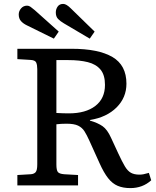

<svg xmlns="http://www.w3.org/2000/svg" viewBox="-20 -950 800 984"><path d="M648 14Q611 14 583.5 2.5Q556 -9 534 -37Q512 -65 490 -114L438 -229Q425 -258 413 -277Q401 -296 380.5 -306Q360 -316 321 -316Q292 -316 269 -313V-107Q269 -78 276.5 -68.5Q284 -59 309 -57L380 -53V0H69V-53L137 -57Q154 -58 162.5 -67.5Q171 -77 171 -108V-596Q171 -617 165.5 -629.5Q160 -642 135 -643L69 -647V-700H347Q484 -700 556 -658Q628 -616 628 -521Q628 -450 577.5 -399.5Q527 -349 441 -335V-332Q482 -320 506 -303Q530 -286 549 -244L587 -162Q606 -121 620 -97.5Q634 -74 651 -64.5Q668 -55 695 -55Q705 -55 715.5 -57Q726 -59 743 -64L755 -26Q711 14 648 14ZM333 -369Q419 -369 468.5 -407Q518 -445 518 -515Q518 -566 495 -593.5Q472 -621 430 -631.5Q388 -642 331 -642H269V-371Q285 -370 303.5 -369.5Q322 -369 333 -369ZM440 -752 308 -830Q289 -841 277.5 -853Q266 -865 266 -886Q266 -903 275.5 -916.5Q285 -930 304 -930Q320 -930 343 -907L465 -788ZM256 -752 118 -820Q99 -829 87.5 -842Q76 -855 76 -876Q76 -893 88 -907Q100 -921 119 -921Q128 -921 136.5 -915Q145 -909 158 -898L281 -788Z"/></svg>

Font: Literata 7pt
Style: Regular
Weight: 400
Designer: Latin by Veronika Burian and Jose Scaglione. Greek by Irene Vlachou. Cyrillic by Vera Evstafieva.
Foundry: TypeTogether
Version: Version 3.002